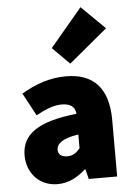

<svg xmlns="http://www.w3.org/2000/svg" viewBox="-58 -887 652 943"><g transform="rotate(-5 268.0 -416.0)"><path d="M188 12C242 12 286 -12 326 -48H330L342 0H482V-278C482 -442 404 -512 274 -512C196 -512 124 -488 54 -446L114 -334C166 -362 204 -376 240 -376C284 -376 306 -360 310 -324C118 -304 38 -246 38 -142C38 -60 94 12 188 12ZM248 -120C218 -120 202 -133 202 -156C202 -184 228 -210 310 -222V-154C292 -134 276 -120 248 -120ZM301 -572 491 -730 375 -844 217 -656Z"/></g></svg>

Font: Giro Sans Black
Style: Regular
Weight: 900
Designer: Paul D. Hunt
Foundry: Adobe Systems Incorporated
Version: Version 1.000;PS 1.0;hotconv 1.0.88;makeotf.lib2.5.647800